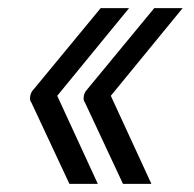

<svg xmlns="http://www.w3.org/2000/svg" viewBox="-20 -496 478 473"><path d="M57 -244Q54 -247 54 -254Q54 -267 63 -276L228 -476H298L121 -260L221 -43H151ZM189 -244Q186 -247 186 -254Q186 -267 195 -276L360 -476H430L253 -260L353 -43H283Z"/></svg>

Font: Niramit Light
Style: Italic
Weight: 300
Italic angle: -10°
Designer: Katatrad Aksorn Co.,Ltd.
Foundry: Cadson Demak Co.,Ltd.
Version: Version 1.000; ttfautohint (v1.6)